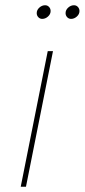

<svg xmlns="http://www.w3.org/2000/svg" viewBox="-20 -712 323 732"><path d="M173 -670Q173 -658 163 -649Q153 -640 141 -640Q132 -640 126 -646.5Q120 -653 120 -662Q120 -674 130 -683Q140 -692 152 -692Q161 -692 167 -685.5Q173 -679 173 -670ZM283 -670Q283 -658 273 -649Q263 -640 251 -640Q242 -640 236 -646.5Q230 -653 230 -662Q230 -674 240 -683Q250 -692 262 -692Q271 -692 277 -685.5Q283 -679 283 -670ZM182 -517 79 0H59L162 -517Z"/></svg>

Font: TypoPRO Montserrat Alternates
Style: Italic
Weight: 250
Italic angle: -11.3°
Designer: Julieta Ulanovsky
Foundry: Julieta Ulanovsky
Version: Version 6.001